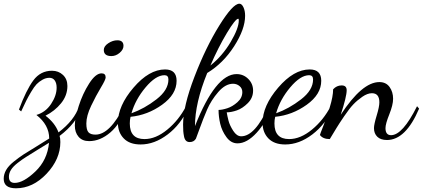

<svg xmlns="http://www.w3.org/2000/svg" viewBox="-91 -734 2277 1034"><path d="M-71 229Q-71 204 -58 181.5Q-45 159 -17 136.5Q11 114 37 97L105 55Q148 29 174 12Q174 -61 105 -115Q154 -129 184 -174Q214 -219 214 -262Q214 -286 204 -300.5Q194 -315 175 -315Q156 -315 137.5 -304.5Q119 -294 106 -280.5Q93 -267 76.5 -239Q60 -211 50.5 -192Q41 -173 23 -134L11 -144Q50 -249 88.5 -301Q127 -353 189 -353Q224 -353 248 -330.5Q272 -308 272 -271Q272 -220 238 -178Q204 -136 154 -111Q206 -71 224 -21Q310 -86 335 -162L346 -150Q321 -71 230 -2Q234 11 234 31Q234 123 160 201.5Q86 280 -5 280Q-71 280 -71 229ZM-43 218Q-43 251 -12 251Q35 251 99.5 189.5Q164 128 173 35L111 73L50 111Q29 124 4 143.5Q-21 163 -32 181Q-43 199 -43 218Z M312 -58Q312 -97 333 -163Q354 -229 389 -284Q424 -339 456 -339Q478 -339 478 -317Q478 -305 452 -262Q426 -219 400 -164.5Q374 -110 374 -69Q374 -34 385.5 -21.5Q397 -9 423 -9Q501 -9 577 -162L586 -152Q558 -68 503.5 -21Q449 26 389 26Q352 26 332 2.5Q312 -21 312 -58ZM468 -465Q468 -485 492 -501Q516 -517 541 -517Q574 -517 574 -487Q574 -467 553.5 -449.5Q533 -432 509 -432Q468 -432 468 -465Z M544 -72Q544 -164 628 -262Q712 -360 798 -360Q860 -360 860 -299Q860 -226 782 -170Q704 -114 612 -105Q608 -88 608 -69Q608 15 687 15Q748 15 810 -36Q872 -87 911 -162L923 -153Q883 -64 812 -10Q741 44 666 44Q607 44 575.5 11.5Q544 -21 544 -72ZM617 -124Q687 -149 751.5 -199Q816 -249 816 -306Q816 -329 795 -329Q748 -329 693 -263.5Q638 -198 617 -124Z M895 -63Q895 -161 956 -320Q1017 -479 1090 -596.5Q1163 -714 1198 -714Q1211 -714 1220 -695Q1229 -676 1229 -649Q1229 -577 1170 -485Q1111 -393 1025 -341Q959 -179 959 -55Q1070 -335 1183 -335Q1220 -335 1246 -309Q1272 -283 1272 -246Q1272 -207 1243.5 -178.5Q1215 -150 1184.5 -139.5Q1154 -129 1130 -129Q1133 -110 1139.5 -84.5Q1146 -59 1165 -29.5Q1184 0 1208 0Q1283 0 1356 -163L1366 -153Q1344 -77 1291.5 -19.5Q1239 38 1188 38Q1153 38 1128.5 4.5Q1104 -29 1095 -67.5Q1086 -106 1086 -142Q1105 -142 1133 -151Q1161 -160 1187.5 -183.5Q1214 -207 1214 -238Q1214 -258 1199 -270.5Q1184 -283 1164 -283Q1123 -283 1084.5 -238.5Q1046 -194 1024.5 -144Q1003 -94 984 -41Q965 12 964 13Q953 31 931 31Q931 31 930 31Q918 31 910.5 23.5Q903 16 900 0.5Q897 -15 896 -28Q895 -41 895 -63ZM1042 -381Q1107 -433 1151 -507.5Q1195 -582 1195 -624Q1195 -633 1192 -633Q1177 -633 1131 -556.5Q1085 -480 1042 -381Z M1323 -72Q1323 -164 1407 -262Q1491 -360 1577 -360Q1639 -360 1639 -299Q1639 -226 1561 -170Q1483 -114 1391 -105Q1387 -88 1387 -69Q1387 15 1466 15Q1527 15 1589 -36Q1651 -87 1690 -162L1702 -153Q1662 -64 1591 -10Q1520 44 1445 44Q1386 44 1354.5 11.5Q1323 -21 1323 -72ZM1396 -124Q1466 -149 1530.5 -199Q1595 -249 1595 -306Q1595 -329 1574 -329Q1527 -329 1472 -263.5Q1417 -198 1396 -124Z M1632 -7Q1632 -10 1649.5 -54Q1667 -98 1685 -156.5Q1703 -215 1703 -253Q1722 -274 1749 -274Q1776 -274 1776 -248Q1776 -214 1744 -116Q1859 -292 1952 -292Q1988 -292 2007 -265.5Q2026 -239 2026 -202Q2026 -169 2005.5 -118Q1985 -67 1985 -44Q1985 -6 2015 -6Q2077 -6 2155 -162L2166 -149Q2094 20 1993 20Q1959 20 1941 2.5Q1923 -15 1923 -44Q1923 -64 1937.5 -111.5Q1952 -159 1952 -183Q1952 -232 1912 -232Q1888 -232 1860.5 -213Q1833 -194 1812 -172Q1791 -150 1762.5 -108Q1734 -66 1722 -46L1685 15Q1648 15 1632 -7Z"/></svg>

Font: DancingScriptRegular
Style: Regular
Weight: 400
Designer: Pablo Impallari
Foundry: Pablo Impallari. www.impallari.com
Version: Version 1.002